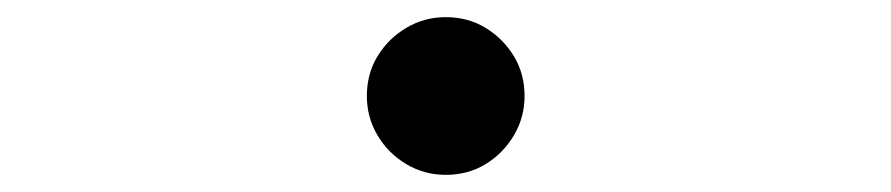

<svg xmlns="http://www.w3.org/2000/svg" viewBox="-20 -492 1040 224"><path d="M500 -288Q475 -288 454 -300.5Q433 -313 420.5 -334Q408 -355 408 -380Q408 -406 420.5 -426.5Q433 -447 454 -459.5Q475 -472 500 -472Q526 -472 546.5 -459.5Q567 -447 579.5 -426.5Q592 -406 592 -380Q592 -355 579.5 -334Q567 -313 546.5 -300.5Q526 -288 500 -288Z"/></svg>

Font: Noto Serif JP ExtraLight
Style: Regular
Weight: 400
Version: Version 2.003-H1;hotconv 1.1.1;makeotfexe 2.6.0